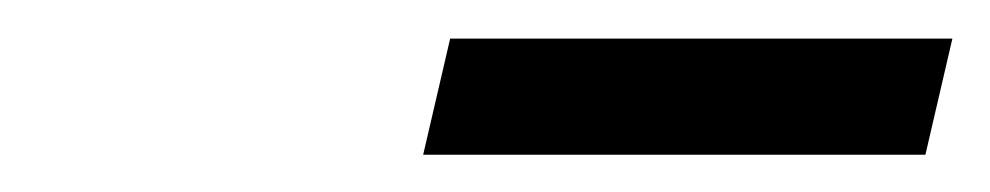

<svg xmlns="http://www.w3.org/2000/svg" viewBox="-20 -659 521 101"><path d="M202.6 -577.6 216.8 -638.7H481L466.8 -577.6Z"/></svg>

Font: Acari Sans
Style: Italic
Weight: 400
Italic angle: -13°
Designer: Alfredo Marco Pradil and Stefan Peev
Foundry: Hanken Design Co.
Version: Version 1.045;January 11, 2019;FontCreator 11.5.0.2425 64-bi